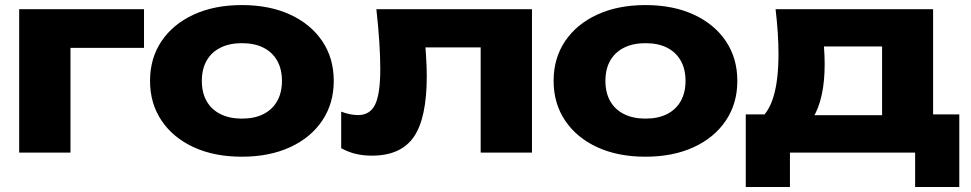

<svg xmlns="http://www.w3.org/2000/svg" viewBox="-20 -608 3868 765"><path d="M553.8 -571.4V-417.2H167.2L260.8 -510.8V0H56.4V-571.4Z M943.7 16.4Q834.2 16.4 751.9 -21.4Q669.6 -59.2 623.7 -127.5Q577.8 -195.8 577.8 -285.5Q577.8 -376.2 623.7 -444.2Q669.6 -512.2 752 -550Q834.4 -587.8 943.9 -587.8Q1053.4 -587.8 1135.7 -550Q1218 -512.2 1263.9 -444.3Q1309.8 -376.4 1309.8 -285.5Q1309.8 -195.6 1263.9 -127.4Q1218 -59.2 1135.6 -21.4Q1053.2 16.4 943.7 16.4ZM943.9 -135.4Q994.2 -135.4 1029.7 -153.4Q1065.2 -171.4 1084.3 -205.1Q1103.4 -238.9 1103.4 -285.4Q1103.4 -332.8 1084.3 -366.4Q1065.2 -400 1029.7 -418Q994.2 -436 943.9 -436Q894.4 -436 858.4 -418Q822.4 -400 803.3 -366.4Q784.2 -332.8 784.2 -285.7Q784.2 -238.6 803.3 -205Q822.4 -171.4 858.4 -153.4Q894.4 -135.4 943.9 -135.4Z M1479.6 -571.4H2099.6V0H1895.2V-512.8L1988.8 -419.2H1581.8L1668.4 -498.2Q1674 -438.6 1677.2 -390.9Q1680.4 -343.2 1680.4 -304.6Q1680.4 -137.4 1628.8 -62.6Q1577.2 12.2 1461.6 12.2Q1428 12.2 1398.2 5.3Q1368.4 -1.6 1339.4 -17.6V-163.2Q1357.4 -156.2 1374.9 -152.8Q1392.4 -149.4 1406.2 -149.4Q1454.6 -149.4 1474.9 -192Q1495.2 -234.6 1495.2 -332.8Q1495.2 -379.8 1491.4 -439.6Q1487.6 -499.4 1479.6 -571.4Z M2551.7 16.4Q2442.2 16.4 2359.9 -21.4Q2277.6 -59.2 2231.7 -127.5Q2185.8 -195.8 2185.8 -285.5Q2185.8 -376.2 2231.7 -444.2Q2277.6 -512.2 2360 -550Q2442.4 -587.8 2551.9 -587.8Q2661.4 -587.8 2743.7 -550Q2826 -512.2 2871.9 -444.3Q2917.8 -376.4 2917.8 -285.5Q2917.8 -195.6 2871.9 -127.4Q2826 -59.2 2743.6 -21.4Q2661.2 16.4 2551.7 16.4ZM2551.9 -135.4Q2602.2 -135.4 2637.7 -153.4Q2673.2 -171.4 2692.3 -205.1Q2711.4 -238.9 2711.4 -285.4Q2711.4 -332.8 2692.3 -366.4Q2673.2 -400 2637.7 -418Q2602.2 -436 2551.9 -436Q2502.4 -436 2466.4 -418Q2430.4 -400 2411.3 -366.4Q2392.2 -332.8 2392.2 -285.7Q2392.2 -238.6 2411.3 -205Q2430.4 -171.4 2466.4 -153.4Q2502.4 -135.4 2551.9 -135.4Z M3802.2 -152.2V137H3626.2V0H3127.4V137H2951.4V-152.2H3123.2L3161 -149H3575.2L3609.6 -152.2ZM3070.2 -571.4H3697.8V-38.6H3494.6V-516.4L3588.2 -422.8H3170L3246.4 -497.4Q3260.4 -455.8 3263.1 -419.5Q3265.8 -383.2 3265.8 -353Q3265.8 -214.8 3219.1 -138.4Q3172.4 -62 3087 -62L3004 -131.6Q3081.8 -186.2 3081.8 -393.6Q3081.8 -434.4 3078.8 -479Q3075.8 -523.6 3070.2 -571.4Z"/></svg>

Font: Unbounded
Style: Regular
Weight: 400
Designer: Luke Prowse, Jean-Baptiste Morizot, Fátima Lázaro, Florian Runge
Foundry: NaN
Version: Version 1.701;gftools[0.9.28.dev5+ged2979d]